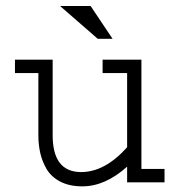

<svg xmlns="http://www.w3.org/2000/svg" viewBox="-20 -624 626 657"><path d="M31.2 -419.9H160.2V-161.1Q160.2 -35.2 257.8 -35.2Q338.9 -35.2 415 -120.1V-374H331.1V-419.9H463.9V-45.9H543V0H415V-53.7Q339.8 13.7 261.7 13.7Q217.8 13.7 186.5 -2.4Q155.3 -18.6 139.6 -45.4Q124 -72.3 117.7 -100.6Q111.3 -128.9 111.3 -161.1V-374H31.2ZM185.5 -603.5H290L365.2 -491.2H314.5Z"/></svg>

Font: Thabit
Style: Regular
Weight: 500
Designer: Regenerated by Nadim Shaikli
Foundry: MAK Alagha
Version: 0.01